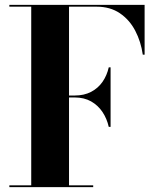

<svg xmlns="http://www.w3.org/2000/svg" viewBox="-20 -770 646 790"><path d="M427.5 -248Q420 -281.5 401.8 -309Q383.5 -336.5 354.8 -352.8Q326 -369 287.5 -369H222.5V-377H287.5Q326 -377 354.8 -392Q383.5 -407 401.8 -433.2Q420 -459.5 427.5 -493H435V-248ZM575 -750V-545H567.5Q560 -598.5 536.5 -643.5Q513 -688.5 473.2 -715.5Q433.5 -742.5 377.5 -742.5H264V-7.5H363.5V0H18.5V-7.5H108.5V-742.5H18.5V-750Z"/></svg>

Font: Bodoni Moda 28pt
Style: Bold
Weight: 700
Designer: Owen Earl
Foundry: indestructible type
Version: Version 2.005